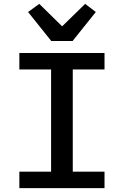

<svg xmlns="http://www.w3.org/2000/svg" viewBox="-20 -972 640 992"><path d="M520 0V-85H356V-613H520V-698H80V-613H244V-85H80V0ZM355 -760 475 -910 420 -952 301 -836 183 -952 125 -910 245 -760Z"/></svg>

Font: IBM Mono Medium
Style: Regular
Weight: 500
Monospace: yes
Designer: Mike Abbink, Paul van der Laan, Pieter van Rosmalen
Foundry: Bold Monday
Version: Version 2.3